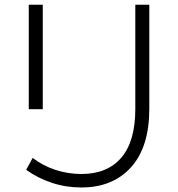

<svg xmlns="http://www.w3.org/2000/svg" viewBox="-20 -798 763 823"><path d="M92.2 -70 120 -121.1Q163.3 -87.8 217.2 -70Q271.1 -52.2 328.9 -52.2Q440 -52.2 500 -122.2Q560 -192.2 560 -331.1V-777.8H620V-332.2Q620 -167.8 541.7 -81.1Q463.3 5.6 328.9 5.6Q262.2 5.6 202.2 -14.4Q142.2 -34.4 92.2 -70ZM163.3 -777.8V-330H103.3V-777.8Z"/></svg>

Font: Paperlogy 3 Light
Style: Regular
Weight: 300
Designer: redesigned by Lee Juim, glyphs from Gmarket Sans & Montserrat
Foundry: PT&
Version: Version 1.001